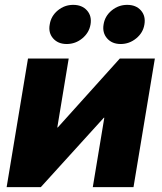

<svg xmlns="http://www.w3.org/2000/svg" viewBox="-20 -770 665 790"><path d="M529.3 0H361.8L409.2 -285.6H407.2L147.9 0H7.3L95.2 -529.3H262.7L215.8 -245.6H217.8L473.1 -529.3H617.2ZM476.6 -588.9Q440.9 -588.9 420.7 -612.1Q400.4 -635.3 406.2 -669.4Q411.6 -704.1 439.7 -727.1Q467.8 -750 503.4 -750Q539.6 -750 559.8 -727.1Q580.1 -704.1 574.2 -669.4Q568.8 -635.3 540.5 -612.1Q512.2 -588.9 476.6 -588.9ZM254.4 -588.9Q218.8 -588.9 198.5 -612.1Q178.2 -635.3 184.6 -669.4Q189.9 -704.1 217.8 -727.1Q245.6 -750 281.2 -750Q317.4 -750 337.9 -727.1Q358.4 -704.1 352.5 -669.4Q346.7 -635.3 318.6 -612.1Q290.5 -588.9 254.4 -588.9Z"/></svg>

Font: Inter 24pt ExtraBold
Style: Italic
Weight: 800
Italic angle: -9.3988°
Designer: Rasmus Andersson
Foundry: rsms
Version: Version 4.001;git-66647c0bb